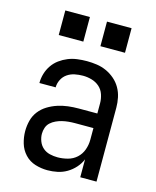

<svg xmlns="http://www.w3.org/2000/svg" viewBox="-111 -806 723 890"><g transform="rotate(15 250.0 -360.5)"><path d="M202 8Q172 8 143 -1Q114 -10 93.5 -32Q73 -54 64.5 -83Q56 -112 56 -141Q56 -167 62.5 -192Q69 -217 84.5 -237Q100 -257 122 -270.5Q144 -284 168.5 -292Q193 -300 218 -303Q243 -306 269 -306H358V-355Q358 -376 351 -397Q344 -418 328 -432Q312 -446 291 -452Q270 -458 249 -458Q229 -458 209.5 -454Q190 -450 174 -439Q158 -428 149 -410Q140 -392 140 -373Q140 -373 140 -373Q140 -373 140 -373Q140 -373 140 -373Q140 -373 140 -373Q140 -373 140 -373Q140 -373 140 -373H62Q62 -373 62 -373Q62 -373 62 -373Q62 -396 68.5 -418Q75 -440 88 -459Q101 -478 119.5 -491.5Q138 -505 159 -513.5Q180 -522 203 -525Q226 -528 249 -528Q273 -528 297 -524.5Q321 -521 343 -511Q365 -501 383.5 -485Q402 -469 414 -448Q426 -427 431 -403Q436 -379 436 -355V0H358V-86Q349 -64 332.5 -45.5Q316 -27 295 -14.5Q274 -2 250 3Q226 8 202 8ZM232 -62Q256 -62 280.5 -68.5Q305 -75 323 -91.5Q341 -108 349.5 -131.5Q358 -155 358 -180V-236H269Q254 -236 238.5 -234.5Q223 -233 208.5 -229.5Q194 -226 180 -219.5Q166 -213 155 -203Q144 -193 139 -178.5Q134 -164 134 -149Q134 -131 141 -113Q148 -95 162 -83Q176 -71 194.5 -66.5Q213 -62 232 -62ZM291 -611V-729H409V-611ZM91 -611V-729H209V-611Z"/></g></svg>

Font: Iosevka SS04
Style: Regular
Weight: 400
Monospace: yes
Designer: Belleve Invis
Foundry: Belleve Invis
Version: Version 19.0.0; ttfautohint (v1.8.4)